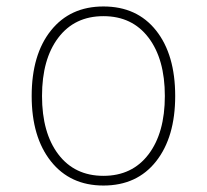

<svg xmlns="http://www.w3.org/2000/svg" viewBox="-20 -562 640 594"><path d="M300 12Q197 12 137.5 -63Q78 -138 78 -265Q78 -393 137.5 -467.5Q197 -542 300 -542Q404 -542 463 -467.5Q522 -393 522 -265Q522 -138 463 -63Q404 12 300 12ZM300 -18Q389 -18 439.5 -84.5Q490 -151 490 -265Q490 -379 439.5 -445.5Q389 -512 300 -512Q211 -512 160.5 -445.5Q110 -379 110 -265Q110 -151 160.5 -84.5Q211 -18 300 -18Z"/></svg>

Font: Geist Mono Thin
Style: Regular
Weight: 100
Monospace: yes
Designer: Basement.studio, Andrés Briganti, Mateo Zaragoza
Foundry: Basement.studio, Vercel, Andrés Briganti, Guido Ferreyra, Mateo Zaragoza
Version: Version 1.500; ttfautohint (v1.8.4.7-5d5b)